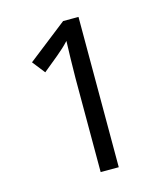

<svg xmlns="http://www.w3.org/2000/svg" viewBox="-108 -798 766 881"><g transform="rotate(-15 275.5 -357.0)"><path d="M261 0V-446Q261 -488 262.5 -538.5Q264 -589 265 -622Q249 -605 237.5 -594.5Q226 -584 206 -567L134 -508L87 -568L274 -714H347V0Z"/></g></svg>

Font: Noto Sans Bengali UI
Style: Regular
Weight: 400
Designer: Jelle Bosma - Monotype Design Team
Foundry: Monotype Imaging Inc.
Version: Version 2.003; ttfautohint (v1.8.4.7-5d5b)